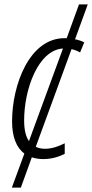

<svg xmlns="http://www.w3.org/2000/svg" viewBox="-20 -715 420 875"><path d="M34 140H75L125 2C141 7 158 10 177 10C216 10 250 -1 275 -14V-62C245 -47 216 -37 185 -37C169 -37 155 -40 143 -46L306 -491C320 -488 333 -483 345 -476L364 -522C352 -528 338 -533 322 -536L380 -695H340L284 -541C281 -541 277 -541 274 -541C114 -541 35 -328 35 -162C35 -91 55 -42 91 -15ZM90 -166C90 -309 154 -487 267 -494L112 -72C97 -93 90 -125 90 -166Z"/></svg>

Font: Noto Sans Condensed Light
Style: Italic
Weight: 300
Width: 3
Italic angle: -12°
Designer: Monotype Design Team
Foundry: Monotype Imaging Inc.
Version: Version 2.013